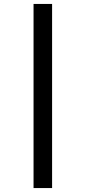

<svg xmlns="http://www.w3.org/2000/svg" viewBox="-20 -731 434 973"><path d="M150 222V-711H244V222Z"/></svg>

Font: Ysabeau Office
Style: Bold
Weight: 700
Designer: Christian Thalmann (Catharsis Fonts)
Version: Version 2.001;gftools[0.9.30]; featfreeze: tnum,lnum,ss02